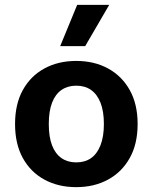

<svg xmlns="http://www.w3.org/2000/svg" viewBox="-20 -761 629 791"><path d="M294 -510Q368 -510 425 -479Q482 -448 514.5 -390Q547 -332 547 -250Q547 -168 514.5 -110Q482 -52 425 -21Q368 10 294 10Q220 10 163 -21Q106 -52 74 -110Q42 -168 42 -250Q42 -332 74 -390Q106 -448 163 -479Q220 -510 294 -510ZM294 -408Q259 -408 233.5 -390.5Q208 -373 194.5 -338Q181 -303 181 -250Q181 -197 194.5 -162Q208 -127 233.5 -109.5Q259 -92 294 -92Q330 -92 355 -109.5Q380 -127 394 -162.5Q408 -198 408 -250Q408 -303 394 -338Q380 -373 355 -390.5Q330 -408 294 -408ZM298 -741H430L331 -571H228Z"/></svg>

Font: Kantumruy Pro SemiBold
Style: Regular
Weight: 600
Version: Version 1.002